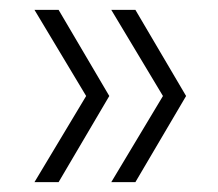

<svg xmlns="http://www.w3.org/2000/svg" viewBox="-20 -490 443 390"><path d="M99 -120H50L155 -295L50 -470H99L202 -295ZM255 -120H206L311 -295L206 -470H255L358 -295Z"/></svg>

Font: DM Sans 18pt ExtraLight
Style: Regular
Weight: 250
Designer: Colophon Foundry, Jonny Pinhorn
Foundry: Colophon Foundry
Version: Version 4.004;gftools[0.9.30]